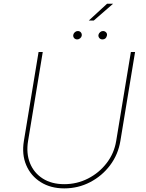

<svg xmlns="http://www.w3.org/2000/svg" viewBox="-20 -1009 790 1040"><path d="M688.9 -727.3H711.6L632.1 -245.7Q620 -171.9 576.3 -113.8Q532.7 -55.8 468 -22.2Q403.4 11.4 328.1 11.4Q254.3 11.4 200.6 -22.4Q147 -56.1 122.2 -114.2Q97.3 -172.2 109.4 -245.7L188.9 -727.3H211.6L132.1 -245.7Q121.1 -178.3 142.4 -125.4Q163.7 -72.4 211.6 -41.9Q259.6 -11.4 328.1 -11.4Q396.7 -11.4 456.7 -41.9Q516.7 -72.4 557.5 -125.4Q598.4 -178.3 609.4 -245.7ZM460.9 -897.7 559.7 -988.6H592.3L487.9 -897.7ZM534.8 -795.5Q524.1 -795.5 517.8 -803.4Q511.4 -811.4 513.5 -821Q515.3 -828.5 522.2 -834.7Q529.1 -840.9 537.6 -840.9Q548.3 -840.9 555 -833.3Q561.8 -825.6 558.9 -815.3Q554 -795.5 534.8 -795.5ZM398.4 -795.5Q387.8 -795.5 381.4 -802.9Q375 -810.4 377.1 -821Q378.9 -828.8 385.8 -834.9Q392.8 -840.9 401.3 -840.9Q411.9 -840.9 418.1 -833.5Q424.4 -826 422.6 -815.3Q421.5 -807.9 414.2 -801.7Q407 -795.5 398.4 -795.5Z"/></svg>

Font: Inter Thin  BETA
Style: Italic
Weight: 100
Italic angle: -9.39999°
Designer: Rasmus Andersson
Foundry: rsms
Version: Version 3.011;git-f93a4a705